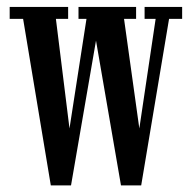

<svg xmlns="http://www.w3.org/2000/svg" viewBox="-20 -544 563 565"><path d="M129.5 1.5 48 -488.5H8.5V-523.5H180.5V-488.5H144.5L184.5 -166L234.5 -488.5H211V-523.5H380.5V-488.5H345L390 -166L438 -488.5H405.5V-523.5H516V-488.5H477.5L395.5 1.5H336L262.5 -424.5L189 1.5Z"/></svg>

Font: Imbue 10pt Medium
Style: Regular
Weight: 500
Designer: Tyler Finck
Foundry: Etcetera Type Company
Version: Version 1.102; ttfautohint (v1.8.3)